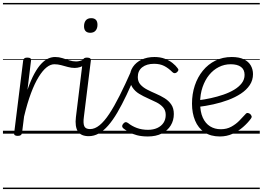

<svg xmlns="http://www.w3.org/2000/svg" viewBox="-20 -905 1779 1300"><path d="M100 15Q87 15 80.5 10.5Q74 6 76 -5L137 -496Q139 -506 145.5 -510.5Q152 -515 164 -515Q180 -515 186 -510Q192 -505 190 -494L166 -297Q189 -363 212.5 -406Q236 -449 260 -474Q284 -499 307 -509Q330 -519 353 -519Q364 -519 369 -511.5Q374 -504 373 -494Q372 -484 365.5 -477Q359 -470 348 -470Q322 -470 295.5 -449Q269 -428 242 -384.5Q215 -341 190 -274.5Q165 -208 143 -116L129 -4Q127 6 120 10.5Q113 15 100 15ZM0 365H379V375H0ZM0 -20H379V0H0ZM0 -505H379V-500H0ZM0 -885H379V-875H0Z M486 -445Q463 -445 439.5 -451.5Q416 -458 393.5 -464Q371 -470 347 -470Q337 -470 332 -477Q327 -484 327.5 -494Q328 -504 334.5 -511.5Q341 -519 353 -519Q379 -519 402.5 -511.5Q426 -504 449 -496.5Q472 -489 495 -489Q508 -489 521 -492.5Q534 -496 547 -503Q555 -508 561.5 -502.5Q568 -497 569.5 -488Q571 -479 563 -472Q542 -457 523 -451Q504 -445 486 -445ZM379 365V375ZM379 -20V0ZM379 -505V-500ZM379 -885V-875Z M581 17Q555 17 536.5 9Q518 1 507.5 -15Q497 -31 493.5 -55.5Q490 -80 494 -112L541 -496Q543 -506 549.5 -510.5Q556 -515 569 -515Q584 -515 590.5 -509.5Q597 -504 595 -494L548 -114Q542 -71 550.5 -51Q559 -31 590 -31Q600 -31 604.5 -23.5Q609 -16 608 -7Q607 2 600 9.5Q593 17 581 17ZM591 -683Q571 -683 560 -694Q549 -705 549 -727Q549 -752 561 -767Q573 -782 598 -782Q618 -782 629 -771Q640 -760 640 -737Q640 -713 627.5 -698Q615 -683 591 -683ZM379 365H704V375H379ZM379 -20H704V0H379ZM379 -505H704V-500H379ZM379 -885H704V-875H379Z M581 17Q570 17 565.5 9.5Q561 2 562.5 -7Q564 -16 571 -23.5Q578 -31 590 -31Q622 -31 654 -57Q686 -83 719.5 -133.5Q753 -184 790 -257.5Q827 -331 869 -426Q874 -437 883.5 -437Q893 -437 900.5 -429.5Q908 -422 903 -412Q869 -330 837 -262.5Q805 -195 774.5 -143Q744 -91 712.5 -55Q681 -19 648.5 -1Q616 17 581 17ZM704 365H754V375H704ZM704 -20H754V0H704ZM704 -505H754V-500H704ZM704 -885H754V-875H704Z M981 19Q939 19 907 10.5Q875 2 852.5 -11Q830 -24 815 -36Q807 -43 807 -51Q807 -59 815 -68Q823 -77 830 -78Q837 -79 847 -72Q873 -51 907 -38.5Q941 -26 982 -26Q1018 -26 1045 -38.5Q1072 -51 1087 -73.5Q1102 -96 1102 -127Q1102 -158 1084.5 -178Q1067 -198 1039.5 -212Q1012 -226 981 -239.5Q950 -253 922 -270Q894 -287 876.5 -313.5Q859 -340 859 -380Q859 -421 880 -452Q901 -483 938.5 -501Q976 -519 1026 -519Q1065 -519 1095.5 -507.5Q1126 -496 1148 -478.5Q1170 -461 1182 -444Q1189 -436 1187.5 -429.5Q1186 -423 1177 -415Q1169 -409 1161.5 -409.5Q1154 -410 1147 -417Q1120 -444 1091.5 -458.5Q1063 -473 1023 -473Q973 -473 943 -449.5Q913 -426 913 -383Q913 -353 930.5 -333Q948 -313 976 -298.5Q1004 -284 1035.5 -270.5Q1067 -257 1094.5 -240Q1122 -223 1139.5 -197.5Q1157 -172 1157 -133Q1157 -90 1136 -55.5Q1115 -21 1075.5 -1Q1036 19 981 19ZM754 365H1233V375H754ZM754 -20H1233V0H754ZM754 -505H1233V-500H754ZM754 -885H1233V-875H754Z M1469 19Q1406 19 1364 -9.5Q1322 -38 1301 -88.5Q1280 -139 1280 -203Q1280 -269 1299 -326Q1318 -383 1353.5 -426.5Q1389 -470 1438.5 -494.5Q1488 -519 1549 -519Q1599 -519 1631 -503.5Q1663 -488 1678 -461.5Q1693 -435 1693 -403Q1693 -362 1671 -329Q1649 -296 1611 -271Q1573 -246 1525 -228Q1477 -210 1424.5 -198.5Q1372 -187 1322 -181L1324 -226Q1364 -231 1407.5 -240.5Q1451 -250 1492 -264Q1533 -278 1565.5 -297.5Q1598 -317 1617 -342Q1636 -367 1636 -398Q1636 -434 1611.5 -452Q1587 -470 1542 -470Q1499 -470 1461.5 -451Q1424 -432 1396 -397.5Q1368 -363 1351.5 -315Q1335 -267 1335 -209Q1335 -148 1353 -108.5Q1371 -69 1402.5 -49.5Q1434 -30 1475 -30Q1515 -30 1546 -47Q1577 -64 1600.5 -88Q1624 -112 1642 -132Q1649 -141 1657.5 -140Q1666 -139 1674 -133Q1681 -126 1683.5 -118.5Q1686 -111 1679 -102Q1658 -73 1626 -45Q1594 -17 1554.5 1Q1515 19 1469 19ZM1213 365H1739V375H1213ZM1213 -20H1739V0H1213ZM1213 -505H1739V-500H1213ZM1213 -885H1739V-875H1213Z"/></svg>

Font: Playwrite GB S Guides
Style: Italic
Weight: 400
Italic angle: -7.01216°
Designer: Veronika Burian, José Scaglione
Foundry: TypeTogether
Version: Version 1.002